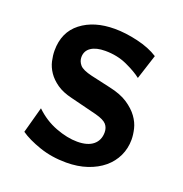

<svg xmlns="http://www.w3.org/2000/svg" viewBox="-96 -560 625 657"><g transform="rotate(20 216.5 -231.5)"><path d="M209 -393Q176 -393 157.5 -380.5Q139 -368 139 -345Q139 -330 149.5 -317.5Q160 -305 194 -297L265 -281Q307 -272 332.5 -255Q358 -238 372.5 -218Q387 -198 392 -177Q397 -156 397 -138Q397 -106 384 -78.5Q371 -51 347 -31Q323 -11 289 0.5Q255 12 213 12Q160 12 115 -3.5Q70 -19 43 -38L69 -133Q103 -100 145.5 -84Q188 -68 224 -68Q262 -68 282 -84.5Q302 -101 302 -130Q302 -147 292 -158.5Q282 -170 252 -178L156 -202Q122 -210 100.5 -225Q79 -240 66.5 -258.5Q54 -277 49.5 -297Q45 -317 45 -335Q45 -402 92 -438.5Q139 -475 214 -475Q253 -475 298 -464.5Q343 -454 374 -434L345 -344Q325 -360 289 -376.5Q253 -393 209 -393Z"/></g></svg>

Font: Quattrocento Sans
Style: Bold
Weight: 700
Designer: Pablo Impallari
Foundry: Pablo Impallari, Igino Marini, Brenda Gallo
Version: Version 2.000